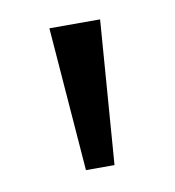

<svg xmlns="http://www.w3.org/2000/svg" viewBox="-44 -754 309 339"><g transform="rotate(-10 110.5 -585.0)"><path d="M155.8 -713.9 136.2 -456.1H85L64.9 -713.9Z"/></g></svg>

Font: f0_51640 
Style: Regular
Weight: 400
Foundry: Ascender Corporation
Version: Version 1.10